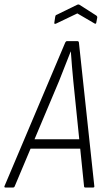

<svg xmlns="http://www.w3.org/2000/svg" viewBox="-45 -839 474 859"><path d="M-20 0Q-27 0 -25 -6L247 -649Q250 -655 255 -655H301Q307 -655 308 -649L377 -6Q378 0 371 0H337Q331 0 331 -6L283 -476Q280 -509 277 -542Q274 -575 272 -608H271Q258 -575 245 -542Q232 -509 219 -476L21 -6Q19 0 13 0ZM82 -174 98 -216H318L322 -174ZM205 -733Q203 -732 200 -732.5Q197 -733 198 -737L202 -764Q203 -768 204 -770Q205 -772 209 -773L301 -818Q306 -820 310 -818L385 -770Q391 -766 390 -760L386 -739Q385 -730 378 -734L301 -779Z"/></svg>

Font: Sofia Sans Condensed Light
Style: Italic
Weight: 300
Italic angle: -9°
Version: Version 4.100